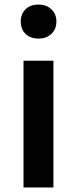

<svg xmlns="http://www.w3.org/2000/svg" viewBox="-20 -821 336 841"><path d="M83 0V-555H214V0ZM149 -652Q113 -652 92 -672.5Q71 -693 71 -727Q71 -760 92 -780.5Q113 -801 149 -801Q183 -801 205 -780.5Q227 -760 227 -727Q227 -693 205 -672.5Q183 -652 149 -652Z"/></svg>

Font: Noto Sans JP SemiBold
Style: Regular
Weight: 600
Designer: Ryoko NISHIZUKA  (kana, bopomofo & ideographs); Paul D. Hunt (Latin, Greek & Cyrillic); Sandoll Communications , Soo-you
Foundry: Adobe
Version: Version 2.004-H2;hotconv 1.0.118;makeotfexe 2.5.65603